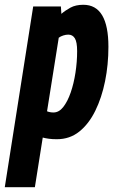

<svg xmlns="http://www.w3.org/2000/svg" viewBox="-63 -574 485 804"><path d="M-43 210 76 -547H192L194 -516Q210 -530 232 -542Q254 -554 286 -554Q391 -554 391 -378Q391 -303 377 -234Q363 -165 336 -110Q309 -55 269 -23Q229 9 175 9Q156 9 141.5 7Q127 5 116 2L83 210ZM161 -103Q184 -103 202 -126Q220 -149 233 -186.5Q246 -224 253 -269.5Q260 -315 260 -360Q260 -398 250.5 -413.5Q241 -429 223 -429Q213 -429 202 -425.5Q191 -422 183 -416L134 -108Q146 -103 161 -103Z"/></svg>

Font: Georama Condensed
Style: Bold Italic
Weight: 700
Width: 3
Italic angle: -9°
Designer: Jean-Baptiste Levee
Foundry: Production Type
Version: Version 1.000